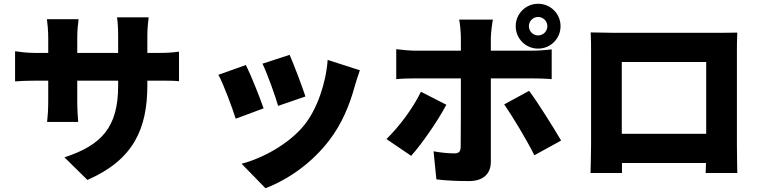

<svg xmlns="http://www.w3.org/2000/svg" viewBox="-20 -895 4040 1019"><path d="M762 -614V-706C762 -745 766 -777 769 -803H601C605 -778 607 -745 607 -706V-614H390V-694C390 -735 394 -769 397 -793H229C232 -769 236 -734 236 -695V-614H171C119 -614 83 -620 60 -623V-463C89 -465 119 -467 171 -467H236V-359C236 -312 233 -273 230 -248H395C393 -273 390 -312 390 -359V-467H607V-439C607 -219 518 -124 322 -60L444 60C689 -47 762 -212 762 -443V-467H812C867 -467 902 -467 930 -464V-621C895 -616 867 -614 811 -614Z M1517 -604 1373 -557C1400 -501 1442 -383 1456 -333L1601 -383C1586 -430 1537 -560 1517 -604ZM1719 -577C1710 -453 1663 -317 1597 -234C1514 -129 1368 -53 1262 -26L1389 104C1509 58 1635 -29 1728 -151C1794 -237 1836 -339 1862 -435C1869 -459 1876 -483 1890 -522ZM1285 -550 1139 -498C1166 -450 1214 -319 1231 -265L1379 -320C1359 -378 1313 -494 1285 -550Z M2836 -805C2863 -805 2885 -783 2885 -756C2885 -729 2863 -707 2836 -707C2809 -707 2787 -729 2787 -756C2787 -783 2809 -805 2836 -805ZM2836 -637C2902 -637 2955 -690 2955 -756C2955 -822 2902 -875 2836 -875C2770 -875 2717 -822 2717 -756C2717 -690 2770 -637 2836 -637ZM2214 -408C2172 -321 2098 -222 2031 -157L2162 -68C2215 -126 2301 -249 2349 -339ZM2801 -479C2830 -479 2874 -478 2908 -475V-633C2880 -629 2831 -626 2800 -626H2585V-694C2585 -721 2593 -777 2596 -791H2417C2421 -772 2426 -723 2426 -695V-626H2186C2155 -626 2114 -630 2083 -634V-475C2112 -478 2156 -479 2186 -479H2426C2426 -405 2426 -141 2425 -115C2424 -89 2415 -81 2390 -81C2366 -81 2323 -84 2281 -92L2296 57C2352 64 2410 66 2470 66C2547 66 2585 25 2585 -36V-479ZM2656 -341C2698 -280 2771 -161 2816 -71L2958 -149C2915 -222 2836 -349 2788 -413Z M3728 -566V-185H3280V-566ZM3891 -614C3891 -648 3891 -689 3893 -722C3853 -721 3815 -721 3788 -721H3230C3201 -721 3156 -722 3115 -723C3117 -692 3117 -646 3117 -614V-128C3117 -73 3114 23 3114 23H3281V-30H3727L3725 23H3893C3893 23 3891 -83 3891 -126Z"/></svg>

Font: Noto Sans Korean Black
Style: Bold
Weight: 900
Designer: Ryoko NISHIZUKA (kana & ideographs); Paul D. Hunt (Latin, Greek & Cyrillic); Wenlong ZHANG (bopomofo); Sandoll Communica
Foundry: Adobe Systems Incorporated
Version: Version 1.000;PS 1;hotconv 1.0.78;makeotf.lib2.5.61930